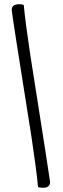

<svg xmlns="http://www.w3.org/2000/svg" viewBox="-20 -762 298 904"><path d="M128.9 -112.8Q35.2 -700.2 35.2 -714.8Q35.2 -742.2 70.8 -742.2Q83 -742.2 91.8 -738.8Q100.1 -652.8 122.1 -506.8Q215.8 86.9 215.8 94.2Q215.8 122.1 183.1 122.1Q171.9 122.1 159.2 119.1Q150.9 33.2 128.9 -112.8Z"/></svg>

Font: Sukar
Style: Regular
Weight: 400
Designer: Dario Muhafara - Ghiath Alsory
Foundry: Dario Muhafara - Ghiath Alsory
Version: Version 1.00 March 17, 2016, initial release